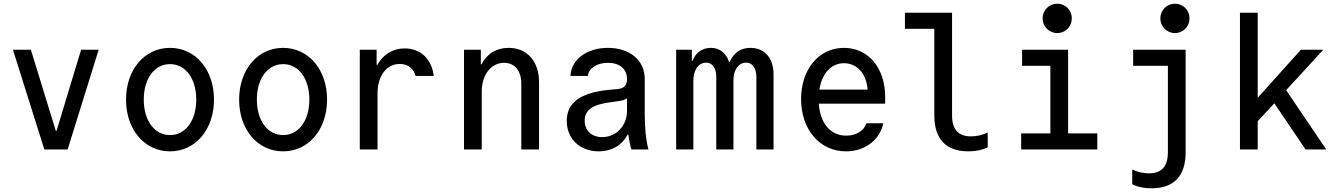

<svg xmlns="http://www.w3.org/2000/svg" viewBox="-20 -809 7240 1039"><path d="M220 0H346L514 -540H419L286 -101H282L147 -540H50Z M900 10C1038 10 1138 -108 1138 -270C1138 -432 1038 -550 900 -550C762 -550 662 -432 662 -270C662 -108 762 10 900 10ZM900 -78C816 -78 758 -156 758 -270C758 -384 816 -462 900 -462C984 -462 1042 -384 1042 -270C1042 -156 984 -78 900 -78Z M1512 10C1650 10 1750 -108 1750 -270C1750 -432 1650 -550 1512 -550C1374 -550 1274 -432 1274 -270C1274 -108 1374 10 1512 10ZM1512 -78C1428 -78 1370 -156 1370 -270C1370 -384 1428 -462 1512 -462C1596 -462 1654 -384 1654 -270C1654 -156 1596 -78 1512 -78Z M2023 0V-305C2023 -398 2072 -463 2143 -463C2187 -463 2219 -438 2229 -398H2327C2317 -489 2256 -547 2170 -547C2105 -547 2053 -514 2022 -458H2018V-540H1927V0Z M2491 0H2587V-313C2587 -404 2637 -469 2708 -469C2765 -469 2801 -426 2801 -357V0H2897V-365C2897 -477 2832 -550 2732 -550C2666 -550 2615 -518 2586 -461H2582V-540H2491Z M3373 -381C3373 -347 3357 -330 3321 -327L3277 -323C3122 -308 3047 -254 3047 -155C3047 -58 3118 10 3220 10C3291 10 3346 -23 3376 -80H3381C3384 -48 3390 -22 3397 0H3489C3476 -49 3469 -113 3469 -193V-382C3469 -482 3389 -550 3270 -550C3155 -550 3070 -486 3067 -398H3161C3166 -440 3210 -469 3270 -469C3334 -469 3373 -435 3373 -381ZM3373 -277V-208C3373 -129 3314 -67 3239 -67C3181 -67 3144 -103 3144 -156C3144 -214 3187 -244 3286 -256L3328 -262C3346 -264 3361 -269 3373 -277Z M3639 0H3732V-373C3732 -430 3760 -470 3801 -470C3835 -470 3856 -441 3856 -393V0H3949V-375C3949 -431 3977 -470 4017 -470C4052 -470 4073 -441 4073 -393V0H4166V-407C4166 -494 4118 -550 4041 -550C3989 -550 3950 -524 3929 -474H3925C3910 -522 3874 -550 3827 -550C3781 -550 3743 -524 3728 -480H3724V-540H3639Z M4411 -248H4770V-285C4770 -442 4678 -550 4547 -550C4412 -550 4315 -435 4315 -273C4315 -108 4416 10 4558 10C4660 10 4741 -51 4760 -142H4669C4654 -100 4612 -75 4559 -75C4474 -75 4418 -142 4411 -248ZM4547 -467C4618 -467 4669 -410 4675 -324H4414C4428 -412 4478 -467 4547 -467Z M5132 -185V-740H4877V-653H5036V-185C5036 -57 5099 10 5220 10C5259 10 5296 3 5325 -12V-92C5296 -78 5265 -71 5235 -71C5166 -71 5132 -108 5132 -185Z M5506 0H5918V-87H5760V-540H5511V-453H5664V-87H5506ZM5622 -709C5622 -666 5657 -630 5701 -630C5746 -630 5780 -666 5780 -709C5780 -754 5746 -789 5701 -789C5657 -789 5622 -754 5622 -709Z M6396 15V-540H6112V-453H6300V15C6300 92 6266 129 6197 129C6167 129 6136 122 6107 108V188C6136 203 6173 210 6212 210C6333 210 6396 143 6396 15ZM6259 -709C6259 -666 6294 -630 6338 -630C6383 -630 6417 -666 6417 -709C6417 -754 6383 -789 6338 -789C6294 -789 6259 -754 6259 -709Z M6690 0H6786V-153L6876 -250L7045 0H7157L6940 -321L7141 -540H7020L6786 -280V-740H6690Z"/></svg>

Font: CommitMono
Style: 500Regular
Weight: 500
Monospace: yes
Designer: Eigil Nikolajsen
Foundry: Eigil Nikolajsen
Version: Version 1.143